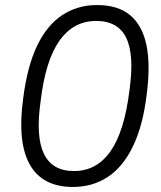

<svg xmlns="http://www.w3.org/2000/svg" viewBox="-20 -733 640 761"><path d="M269 8Q148 8 98 -81Q48 -170 72 -344Q88 -470 127 -551.5Q166 -633 226.5 -673Q287 -713 365 -713Q447 -713 495.5 -673Q544 -633 560.5 -554Q577 -475 561 -355Q546 -233 506.5 -152Q467 -71 407 -31.5Q347 8 269 8ZM273 -55Q363 -55 418 -133.5Q473 -212 493 -374Q513 -515 480.5 -582.5Q448 -650 361 -650Q271 -650 215.5 -571.5Q160 -493 141 -332Q121 -192 154 -123.5Q187 -55 273 -55Z"/></svg>

Font: Nunito Sans 7pt Light
Style: Italic
Weight: 300
Italic angle: -9°
Designer: Vernon Adams
Foundry: Vernon Adams
Version: Version 3.101;gftools[0.9.27]